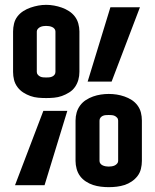

<svg xmlns="http://www.w3.org/2000/svg" viewBox="-20 -765 640 793"><path d="M171 -360Q154 -360 137.5 -361.5Q121 -363 105.5 -368.5Q90 -374 76 -383Q62 -392 52 -405.5Q42 -419 38 -435Q34 -451 34 -468V-635Q34 -651 38 -667.5Q42 -684 52 -697Q62 -710 76 -719Q90 -728 106 -733.5Q122 -739 138 -742Q154 -745 171 -745Q187 -745 203.5 -742Q220 -739 235.5 -733.5Q251 -728 265 -719Q279 -710 289 -697Q299 -684 303.5 -667.5Q308 -651 308 -635V-468Q308 -451 303.5 -435Q299 -419 289.5 -405.5Q280 -392 265.5 -383Q251 -374 235.5 -368.5Q220 -363 203.5 -361.5Q187 -360 171 -360ZM342 -428 436 -735H558L441 -428ZM171 -445Q177 -445 183 -445.5Q189 -446 195 -448.5Q201 -451 205 -456Q209 -461 209 -468V-635Q209 -641 205 -646Q201 -651 195 -653.5Q189 -656 183 -657Q177 -658 170 -658Q164 -658 158 -657Q152 -656 146.5 -653.5Q141 -651 136.5 -646Q132 -641 132 -635V-468Q132 -461 136.5 -456Q141 -451 146.5 -448.5Q152 -446 158.5 -445.5Q165 -445 171 -445ZM429 8Q413 8 396.5 6Q380 4 364.5 -1Q349 -6 334.5 -15.5Q320 -25 310.5 -38Q301 -51 296.5 -67.5Q292 -84 292 -100V-267Q292 -284 296.5 -300Q301 -316 311 -329.5Q321 -343 335 -352Q349 -361 364.5 -366.5Q380 -372 396.5 -374.5Q413 -377 429 -377Q446 -377 462 -374.5Q478 -372 494 -366.5Q510 -361 524 -352Q538 -343 548 -329.5Q558 -316 562 -300Q566 -284 566 -267V-100Q566 -84 562 -67.5Q558 -51 548 -38Q538 -25 524 -15.5Q510 -6 494.5 -1Q479 4 462.5 6Q446 8 429 8ZM42 0 159 -307H258L164 0ZM429 -77Q435 -77 441.5 -78Q448 -79 453.5 -81.5Q459 -84 463.5 -89Q468 -94 468 -100V-267Q468 -274 463.5 -279Q459 -284 453.5 -286.5Q448 -289 441.5 -289.5Q435 -290 429 -290Q423 -290 416.5 -289.5Q410 -289 404.5 -286.5Q399 -284 395 -279Q391 -274 391 -267V-100Q391 -94 395 -89Q399 -84 405 -81.5Q411 -79 417 -78Q423 -77 429 -77Z"/></svg>

Font: Iosevka Curly SmBdEx
Style: Regular
Weight: 600
Width: 7
Monospace: yes
Designer: Belleve Invis
Foundry: Belleve Invis
Version: Version 11.1.0; ttfautohint (v1.8.3)